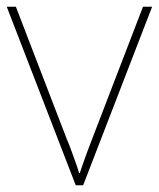

<svg xmlns="http://www.w3.org/2000/svg" viewBox="-20 -548 470 568"><path d="M204 0 0 -528H27L177 -138Q186 -117 192 -100Q198 -83 203.5 -68Q209 -53 214 -36H216Q222 -53 227 -68Q232 -83 238.5 -100Q245 -117 253 -138L403 -528H430L226 0Z"/></svg>

Font: Noto Sans Thai Thin
Style: Regular
Weight: 250
Designer: Monotype Design Team
Foundry: Monotype Imaging Inc.
Version: Version 2.001